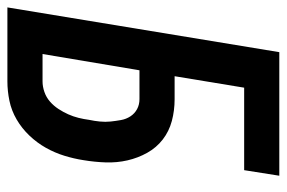

<svg xmlns="http://www.w3.org/2000/svg" viewBox="-152 -627 775 519"><g transform="rotate(90 235.5 -367.5)"><path d="M-4 0 117 -735H451L436 -640H213L182 -452H244Q275 -452 303 -444.5Q331 -437 353 -420Q375 -403 389 -378Q403 -353 409.5 -324.5Q416 -296 415 -266Q414 -236 409 -206Q405 -180 397 -154Q389 -128 375.5 -104Q362 -80 342.5 -59.5Q323 -39 299 -25Q275 -11 248.5 -5.5Q222 0 196 0ZM122 -95H196Q210 -95 224.5 -100Q239 -105 250.5 -115Q262 -125 270.5 -138Q279 -151 285 -164.5Q291 -178 294.5 -192Q298 -206 300 -221Q303 -235 304.5 -250Q306 -265 304.5 -279Q303 -293 300.5 -307Q298 -321 290.5 -332.5Q283 -344 271 -350.5Q259 -357 244 -357H166Z"/></g></svg>

Font: Iosevka QP
Style: Bold Italic
Weight: 700
Italic angle: -9°
Designer: Belleve Invis
Foundry: Belleve Invis
Version: Version 20.0.0; ttfautohint (v1.8.4)